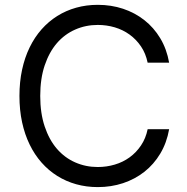

<svg xmlns="http://www.w3.org/2000/svg" viewBox="-20 -757 767 787"><path d="M585.2 -500Q577.4 -538 557.9 -566.8Q538.4 -595.5 511.2 -615.2Q484 -634.9 450.5 -644.9Q416.9 -654.8 380.7 -654.8Q331.3 -654.8 288.2 -635.8Q245 -616.8 213.2 -580.1Q181.5 -543.3 163.2 -489Q144.9 -434.7 144.9 -363.6Q144.9 -293 163.2 -238.5Q181.5 -183.9 213.2 -147.2Q245 -110.4 288.2 -91.4Q331.3 -72.4 380.7 -72.4Q416.9 -72.4 450.5 -82.4Q484 -92.3 511.2 -112Q538.4 -131.7 557.9 -160.7Q577.4 -189.6 585.2 -227.3H673.3Q663.4 -171.5 636.9 -127.3Q610.4 -83.1 571.7 -52.7Q533 -22.4 484.4 -6.2Q435.7 9.9 380.7 9.9Q334.2 9.9 292.3 -1.8Q250.4 -13.5 214.7 -35.9Q179 -58.2 150.4 -90.6Q121.8 -122.9 101.6 -164.4Q81.3 -206 70.5 -256Q59.7 -306.1 59.7 -363.6Q59.7 -421.2 70.5 -471.2Q81.3 -521.3 101.6 -562.9Q121.8 -604.4 150.4 -636.7Q179 -669 214.7 -691.4Q250.4 -713.8 292.3 -725.5Q334.2 -737.2 380.7 -737.2Q435.7 -737.2 484.4 -721.1Q533 -704.9 571.7 -674.5Q610.4 -644.2 636.9 -600.1Q663.4 -556.1 673.3 -500Z"/></svg>

Font: Interop
Style: Regular
Weight: 400
Designer: Rasmus Andersson, Google, Jang Haemin
Foundry: jhaemin
Version: Version 1.008